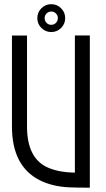

<svg xmlns="http://www.w3.org/2000/svg" viewBox="-20 -888 504 909"><path d="M405.3 0.5Q343.3 0.5 309.1 -1Q228 -4.4 167 -35.2Q36.6 -102.1 36.6 -289.1V-719.7H107.9V-289.1Q107.9 -144 199.2 -98.1Q252.9 -71.8 334.5 -70.8V-720.2H405.3ZM222.7 -736.3Q195.3 -736.3 176 -755.6Q156.7 -774.9 156.7 -802.2Q156.7 -829.6 176 -848.9Q195.3 -868.2 222.7 -868.2Q250 -868.2 269.3 -848.9Q288.6 -829.6 288.6 -802.2Q288.6 -774.9 269.3 -755.6Q250 -736.3 222.7 -736.3ZM222.7 -770.5Q235.8 -770.5 244.9 -779.8Q253.9 -789.1 253.9 -802.2Q253.9 -814.9 244.9 -824.2Q235.8 -833.5 222.7 -833.5Q209.5 -833.5 200.4 -824.2Q191.4 -814.9 191.4 -802.2Q191.4 -789.1 200.4 -779.8Q209.5 -770.5 222.7 -770.5Z"/></svg>

Font: Greenwashing Machine
Style: Regular
Weight: 400
Designer: Tup Wanders
Foundry: Free font, DO NOT SELL
Version: Version 1.00;August 10, 2023;FontCreator 11.5.0.2430 64-bit